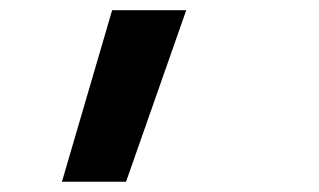

<svg xmlns="http://www.w3.org/2000/svg" viewBox="-20 -144 626 377"><path d="M101.6 212.9H227.5L345.7 -124H200.2Z"/></svg>

Font: Cascadia Mono PL
Style: Bold Italic
Weight: 700
Italic angle: -10°
Monospace: yes
Designer: Aaron Bell
Foundry: Saja Typeworks
Version: Version 2404.023